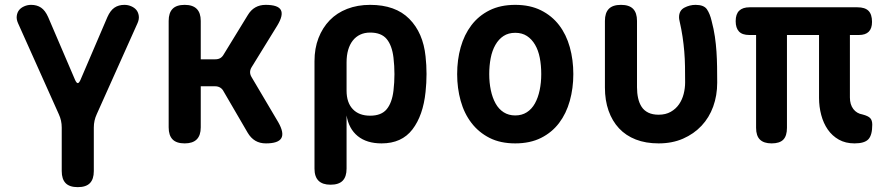

<svg xmlns="http://www.w3.org/2000/svg" viewBox="-20 -580 3640 790"><path d="M300 190Q266 190 250 173.5Q234 157 234 124V-55Q234 -70 231 -83.5Q228 -97 222 -110L54 -485Q47 -501 49 -515Q51 -529 58.5 -538.5Q66 -548 79.5 -554Q93 -560 108 -560Q132 -560 149 -548.5Q166 -537 178 -510L289 -251Q295 -238 300 -238Q305 -238 311 -251L422 -510Q434 -537 451 -548.5Q468 -560 492 -560Q507 -560 520.5 -554Q534 -548 541.5 -538.5Q549 -529 551 -515Q553 -501 546 -485L378 -110Q372 -97 369 -83.5Q366 -70 366 -55V124Q366 157 350 173.5Q334 190 300 190Z M740 10Q706 10 690 -6.5Q674 -23 674 -56V-494Q674 -527 690 -543.5Q706 -560 740 -560Q773 -560 789.5 -543.5Q806 -527 806 -494V-336H866Q878 -336 886.5 -341Q895 -346 901 -357L999 -517Q1012 -539 1030.5 -549.5Q1049 -560 1073 -560Q1124 -560 1135.5 -539Q1147 -518 1121 -475L1015 -303Q1009 -293 1009 -283Q1009 -273 1015 -263L1125 -77Q1150 -33 1137.5 -11.5Q1125 10 1074 10Q1049 10 1030.5 -1Q1012 -12 999 -34L900 -204Q895 -214 886 -219.5Q877 -225 865 -225H806V-56Q806 -23 789.5 -6.5Q773 10 740 10Z M1340 180Q1307 180 1290.5 163.5Q1274 147 1274 114V-328Q1274 -381 1290.5 -423.5Q1307 -466 1336.5 -496.5Q1366 -527 1408.5 -543.5Q1451 -560 1503 -560Q1607 -560 1664 -502.5Q1721 -445 1731 -348Q1735 -312 1735 -275.5Q1735 -239 1731 -202Q1721 -105 1677 -47.5Q1633 10 1550 10Q1489 10 1452 -20Q1415 -50 1406 -105V114Q1406 147 1390 163.5Q1374 180 1340 180ZM1503 -104Q1549 -104 1571 -130.5Q1593 -157 1599 -207Q1603 -241 1603 -275Q1603 -309 1599 -343Q1593 -393 1571 -419.5Q1549 -446 1503 -446Q1480 -446 1462 -437.5Q1444 -429 1431.5 -413Q1419 -397 1412.5 -374.5Q1406 -352 1406 -323V-207Q1406 -158 1431.5 -131Q1457 -104 1503 -104Z M2100 10Q2039 10 1994.5 -12.5Q1950 -35 1920 -74Q1890 -113 1875.5 -165Q1861 -217 1861 -275Q1861 -334 1875.5 -385.5Q1890 -437 1919.5 -476Q1949 -515 1994 -537.5Q2039 -560 2100 -560Q2161 -560 2206 -537.5Q2251 -515 2280.5 -476.5Q2310 -438 2324.5 -386Q2339 -334 2339 -275Q2339 -217 2324.5 -165Q2310 -113 2280.5 -74Q2251 -35 2206 -12.5Q2161 10 2100 10ZM2100 -105Q2127 -105 2147.5 -118Q2168 -131 2181 -154.5Q2194 -178 2200.5 -209Q2207 -240 2207 -275Q2207 -311 2201 -342Q2195 -373 2181.5 -396Q2168 -419 2148 -432Q2128 -445 2100 -445Q2072 -445 2052 -432Q2032 -419 2018.5 -395.5Q2005 -372 1999 -341Q1993 -310 1993 -275Q1993 -240 1999.5 -209Q2006 -178 2019 -154.5Q2032 -131 2052.5 -118Q2073 -105 2100 -105Z M2469 -494Q2469 -527 2485 -543.5Q2501 -560 2535 -560Q2569 -560 2585 -543.5Q2601 -527 2601 -494V-221Q2601 -197 2605.5 -176.5Q2610 -156 2620 -140.5Q2630 -125 2647.5 -116.5Q2665 -108 2690 -108Q2719 -108 2740 -120Q2761 -132 2774 -151Q2787 -170 2793 -193.5Q2799 -217 2799 -241Q2799 -275 2798.5 -306.5Q2798 -338 2795.5 -368Q2793 -398 2788.5 -428.5Q2784 -459 2776 -494Q2775 -498 2774.5 -501.5Q2774 -505 2774 -509Q2774 -537 2796 -548.5Q2818 -560 2842 -560Q2876 -560 2888.5 -542Q2901 -524 2908 -494Q2917 -460 2921.5 -429Q2926 -398 2928 -367.5Q2930 -337 2930.5 -305.5Q2931 -274 2931 -240Q2931 -187 2914.5 -141.5Q2898 -96 2866.5 -62.5Q2835 -29 2790.5 -9.5Q2746 10 2690 10Q2637 10 2596 -6Q2555 -22 2527 -52Q2499 -82 2484 -124.5Q2469 -167 2469 -220Z M3496 10Q3459 10 3431.5 -5.5Q3404 -21 3386 -47Q3368 -73 3359 -107Q3350 -141 3350 -177V-436H3218V-54Q3218 -21 3203 -5.5Q3188 10 3155 10Q3123 10 3107 -5.5Q3091 -21 3091 -54V-436H3063Q3034 -436 3020.5 -450.5Q3007 -465 3007 -493Q3007 -522 3021.5 -536Q3036 -550 3064 -550H3508Q3539 -550 3553.5 -535.5Q3568 -521 3568 -490Q3568 -463 3554.5 -449.5Q3541 -436 3514 -436H3477V-179Q3477 -150 3491 -131.5Q3505 -113 3529 -109Q3552 -103 3560.5 -94Q3569 -85 3569 -67Q3569 -24 3553 -7Q3537 10 3496 10Z"/></svg>

Font: Maple Mono NL
Style: Bold
Weight: 700
Monospace: yes
Designer: subframe7536
Version: Version 7.000